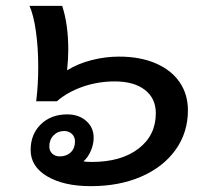

<svg xmlns="http://www.w3.org/2000/svg" viewBox="-20 -628 714 658"><path d="M85 -114Q85 -168 120 -202Q155 -236 210 -236Q250 -236 275.5 -213.5Q301 -191 301 -156Q301 -134 291.5 -111.5Q282 -89 266 -75Q275 -73 295 -73Q395 -73 454.5 -118.5Q514 -164 514 -240Q514 -291 476.5 -320Q439 -349 373 -349Q316 -349 264 -331Q212 -313 175 -281H104Q111 -336 111 -399Q111 -465 103 -521Q95 -577 81 -608H193Q214 -545 214 -456Q214 -431 210 -387Q247 -410 294 -422Q341 -434 388 -434Q460 -434 513.5 -411Q567 -388 595.5 -346.5Q624 -305 624 -250Q624 -174 582 -115Q540 -56 464.5 -23Q389 10 291 10Q199 10 142 -23.5Q85 -57 85 -114ZM237 -143Q237 -159 226.5 -169Q216 -179 200 -179Q178 -179 163.5 -164Q149 -149 149 -126Q149 -111 159 -101.5Q169 -92 185 -92Q208 -92 222.5 -106Q237 -120 237 -143Z"/></svg>

Font: Sarabun SemiBold
Style: Italic
Weight: 600
Italic angle: -10°
Designer: Suppakit Chalermlarp | Katatrad Co.,Ltd.
Foundry: Cadson Demak Co.,Ltd.
Version: Version 1.000; ttfautohint (v1.6)